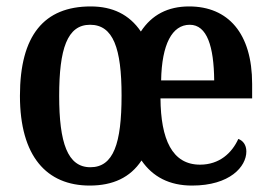

<svg xmlns="http://www.w3.org/2000/svg" viewBox="-20 -567 842 597"><path d="M259 10C331 10 385 -15 420 -68C455 -17 507 10 577 10C695 10 746 -49 746 -96C746 -117 735 -130 721 -135C701 -91 662 -55 602 -55C515 -55 480 -134 479 -261H764V-306C764 -464 689 -547 568 -547C502 -547 452 -521 418 -469C382 -522 330 -547 262 -547C117 -547 42 -457 42 -269C42 -81 125 10 259 10ZM646 -317H481C483 -429 515 -490 570 -490C624 -490 645 -422 646 -317ZM261 -47C190 -47 164 -123 164 -269C164 -415 189 -490 260 -490C332 -490 358 -417 358 -270C358 -121 333 -47 261 -47Z"/></svg>

Font: Noto Serif Armenian Condensed SemiBold
Style: Regular
Weight: 600
Width: 3
Designer: Monotype Design Team
Foundry: Monotype Imaging Inc.
Version: Version 2.008